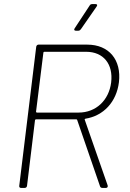

<svg xmlns="http://www.w3.org/2000/svg" viewBox="-20 -918 634 938"><path d="M447 -898H430C426 -898 420 -896 418 -891L345 -780C340 -773 343 -768 350 -768H363C368 -768 372 -771 375 -775L452 -886C457 -893 455 -898 447 -898ZM480 0H498C504 0 508 -5 506 -12L394 -333C393 -335 394 -337 397 -338C486 -352 549 -420 561 -516C574 -625 513 -700 406 -700H168C163 -700 158 -696 157 -690L74 -10C73 -4 77 0 82 0H101C107 0 111 -4 112 -10L151 -331C151 -333 154 -335 156 -335H353C355 -335 356 -334 357 -332L469 -7C471 -2 475 0 480 0ZM196 -665H401C485 -665 534 -605 523 -515C512 -428 449 -368 364 -368H160C158 -368 156 -370 156 -372L192 -661C192 -663 194 -665 196 -665Z"/></svg>

Font: Barlow ExtraLight
Style: Italic
Weight: 275
Italic angle: -7°
Designer: Jeremy Tribby
Foundry: Tribby Type
Version: Version 1.422;hotconv 1.0.109;makeotfexe 2.5.65596